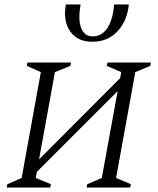

<svg xmlns="http://www.w3.org/2000/svg" viewBox="-20 -840 706 860"><path d="M10 0 13 -15 77 -43 163 -517 100 -545 103 -560H298L295 -545L226 -517L155 -126L518 -490L523 -517L458 -545L462 -560H656L653 -545L586 -517L500 -43L566 -15L563 0H368L371 -15L436 -43L507 -432L145 -70L140 -43L208 -15L205 0ZM275 -820H341Q329 -752 343.5 -714.5Q358 -677 395 -677Q436 -677 461 -714.5Q486 -752 491 -820H557Q550 -747 506.5 -700Q463 -653 393 -653Q327 -653 294.5 -699.5Q262 -746 275 -820Z"/></svg>

Font: Spectral SC Light
Style: Italic
Weight: 300
Italic angle: -10°
Designer: Jean-Baptiste Levee
Foundry: Production Type
Version: Version 2.001